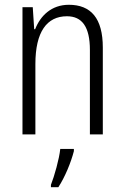

<svg xmlns="http://www.w3.org/2000/svg" viewBox="-20 -655 521 803"><path d="M268 -635C195 -635 149 -589 127 -533H123L117 -625H74V-93H128V-387C128 -522 176 -587 260 -587C323 -587 356 -543 356 -446V-93H410V-456C410 -579 360 -635 268 -635ZM289 -23V-32H232C228 9 207 83 193 118V128H224C252 85 277 24 289 -23Z"/></svg>

Font: Noto Sans Telugu UI Condensed Light
Style: Regular
Weight: 300
Width: 3
Designer: Jelle Bosma - Monotype Design Team
Foundry: Monotype Imaging Inc.
Version: Version 2.005